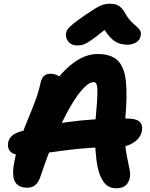

<svg xmlns="http://www.w3.org/2000/svg" viewBox="-20 -1000 807 1031"><path d="M604 11Q574 11 553.5 -5Q533 -21 518 -57Q504 -91 497.5 -144.5Q491 -198 490.5 -257Q490 -316 494 -368Q500 -432 502 -470Q504 -508 502.5 -527Q501 -546 496 -552.5Q491 -559 482 -559Q459 -559 426 -524Q393 -489 355 -422.5Q317 -356 277 -263.5Q237 -171 199 -57Q188 -22 170.5 -7Q153 8 127 8Q78 8 60 -25Q42 -58 58 -136Q70 -199 89.5 -254Q109 -309 130 -359.5Q151 -410 169 -457.5Q187 -505 197 -552Q203 -580 216 -592Q229 -604 252 -604Q272 -604 291.5 -594Q311 -584 323 -558L260 -539Q313 -617 376 -663.5Q439 -710 504 -710Q576 -710 612 -675Q648 -640 656 -563.5Q664 -487 653 -365Q647 -293 651 -241.5Q655 -190 662.5 -154.5Q670 -119 675.5 -92.5Q681 -66 677 -45Q671 -17 653 -3Q635 11 604 11ZM103 -167Q54 -167 36 -186Q18 -205 24 -236Q28 -256 44 -270.5Q60 -285 90 -294Q202 -325 342.5 -344.5Q483 -364 653 -364Q712 -364 730 -346Q748 -328 742 -297Q735 -260 699 -235.5Q663 -211 611 -211Q536 -211 471.5 -206.5Q407 -202 353 -195.5Q299 -189 254 -182.5Q209 -176 171.5 -171.5Q134 -167 103 -167ZM394 -756Q375 -756 361.5 -764Q348 -772 340.5 -786.5Q333 -801 334 -818Q335 -829 341.5 -840Q348 -851 370 -869.5Q392 -888 440 -921Q473 -943 494 -956Q515 -969 532 -974.5Q549 -980 569 -980Q601 -980 619 -968Q637 -956 651 -931Q667 -902 683.5 -885.5Q700 -869 713 -858Q726 -847 732.5 -836Q739 -825 735 -806Q731 -784 710.5 -772Q690 -760 665 -760Q636 -760 613 -769.5Q590 -779 568 -804Q546 -829 520 -873L581 -872Q530 -829 498.5 -805Q467 -781 448.5 -770.5Q430 -760 418 -758Q406 -756 394 -756Z"/></svg>

Font: Shantell Sans Light
Style: Bold Italic
Weight: 700
Italic angle: -11°
Version: Version 1.011;[c5ecc13dd]